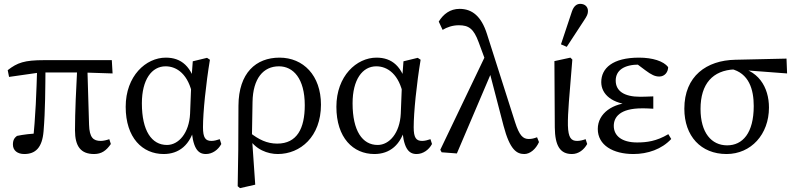

<svg xmlns="http://www.w3.org/2000/svg" viewBox="-20 -786 4123 996"><path d="M106 13C164 13 199 -20 206 -105C215 -213 215 -328 216 -442H173C169 -310 165 -180 150 -48L184 -94C142 -93 101 -88 68 -81C55 -71 47 -60 47 -36C47 -5 71 13 106 13ZM27 -387 188 -410H409L564 -405L560 -474H209C107 -474 70 -461 20 -422L27 -387ZM468 13C506 13 531 -4 555 -39L547 -64C533 -59 516 -55 503 -55C464 -55 444 -72 442 -139L433 -442H381C375 -332 369 -202 369 -110C369 -27 399 13 468 13Z M829 13C907 13 969 -32 992 -137L972 -138C978 -17 1006 13 1048 13C1082 13 1112 -9 1128 -39L1120 -64C1106 -59 1090 -55 1077 -55C1046 -55 1033 -71 1033 -126C1033 -203 1048 -350 1069 -476L1054 -486L980 -468L973 -374L966 -196C961 -96 907 -34 846 -34C767 -34 716 -107 716 -250C716 -373 767 -442 839 -442C898 -442 958 -400 979 -290L1002 -320C977 -445 918 -487 840 -487C737 -487 632 -392 632 -232C632 -71 719 13 829 13Z M1213 180 1225 190 1304 172 1287 -74V-83L1290 -257C1292 -379 1346 -442 1427 -442C1501 -442 1561 -379 1561 -240C1561 -120 1521 -41 1418 -41C1365 -41 1322 -62 1275 -99L1265 -78C1303 -8 1371 13 1421 13C1538 13 1645 -77 1645 -243C1645 -395 1553 -487 1430 -487C1308 -487 1218 -408 1217 -238L1216 -10L1213 180Z M1922 13C2000 13 2062 -32 2085 -137L2065 -138C2071 -17 2099 13 2141 13C2175 13 2205 -9 2221 -39L2213 -64C2199 -59 2183 -55 2170 -55C2139 -55 2126 -71 2126 -126C2126 -203 2141 -350 2162 -476L2147 -486L2073 -468L2066 -374L2059 -196C2054 -96 2000 -34 1939 -34C1860 -34 1809 -107 1809 -250C1809 -373 1860 -442 1932 -442C1991 -442 2051 -400 2072 -290L2095 -320C2070 -445 2011 -487 1933 -487C1830 -487 1725 -392 1725 -232C1725 -71 1812 13 1922 13Z M2271 4 2350 10 2535 -424 2502 -506 2264 -9 2271 4ZM2700 13C2730 13 2760 -13 2776 -49L2766 -74C2750 -68 2738 -65 2723 -65C2693 -65 2674 -83 2652 -152L2506 -610C2477 -701 2430 -740 2364 -740C2315 -740 2280 -713 2256 -674L2276 -631C2299 -645 2328 -655 2360 -655C2411 -655 2437 -638 2463 -567L2518 -418L2592 -134C2625 -8 2661 13 2700 13Z M2947 13C2982 13 3010 -10 3026 -39L3018 -64C3004 -59 2988 -55 2974 -55C2943 -55 2928 -71 2926 -135C2925 -204 2933 -278 2949 -477L2939 -487L2856 -469L2858 -125C2859 -29 2886 13 2947 13ZM2890 -556 2920 -543 3009 -679C3025 -703 3030 -713 3030 -729C3030 -751 3014 -766 2990 -766C2973 -766 2957 -756 2947 -727L2890 -556Z M3266 13C3340 13 3413 -12 3462 -65L3447 -90C3385 -53 3334 -47 3285 -47C3205 -47 3164 -82 3164 -133C3164 -177 3194 -224 3311 -224C3326 -224 3336 -224 3369 -222V-286C3339 -285 3321 -284 3301 -284C3216 -284 3174 -315 3174 -368C3174 -421 3217 -451 3296 -451C3316 -451 3333 -449 3356 -444L3346 -461H3275L3327 -422C3359 -398 3378 -389 3400 -389C3429 -389 3446 -413 3446 -438C3422 -469 3365 -487 3295 -487C3158 -487 3099 -432 3099 -360C3099 -296 3157 -246 3262 -242V-254C3159 -253 3081 -198 3081 -117C3081 -33 3160 13 3266 13Z M3749 13C3876 13 3969 -89 3969 -228C3969 -332 3915 -430 3783 -441L3771 -429C3866 -407 3890 -321 3890 -236C3890 -95 3832 -32 3752 -32C3671 -32 3614 -97 3614 -221C3614 -352 3678 -421 3790 -426L3799 -425L4063 -405L4060 -482L3794 -476C3646 -473 3530 -392 3530 -222C3530 -80 3616 13 3749 13Z"/></svg>

Font: Source Serif Variable
Style: Regular
Weight: 389
Designer: Frank Grießhammer
Foundry: Adobe Systems Incorporated
Version: Version 3.001;hotconv 1.0.111;makeotfexe 2.5.65597